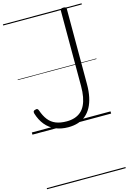

<svg xmlns="http://www.w3.org/2000/svg" viewBox="-208 -1107 1138 1699"><g transform="rotate(-15 360.5 -257.5)"><path d="M325 19Q260 19 207.5 -3.5Q155 -26 119 -70Q83 -114 64 -177Q61 -191 65 -197.5Q69 -204 80 -206Q92 -211 99.5 -208Q107 -205 112 -191Q130 -138 157.5 -103Q185 -68 226 -51.5Q267 -35 325 -35Q365 -35 397.5 -45.5Q430 -56 454.5 -77Q479 -98 495 -130.5Q511 -163 519 -206Q527 -249 527 -304V-996Q527 -1006 534 -1010.5Q541 -1015 555 -1015Q570 -1015 576 -1010.5Q582 -1006 582 -996V-306Q582 -242 571 -190Q560 -138 539 -99Q518 -60 487 -33.5Q456 -7 415.5 6Q375 19 325 19ZM0 490H721V500H0ZM0 -20H721V0H0ZM0 -505H721V-500H0ZM0 -1010H721V-1000H0Z"/></g></svg>

Font: Playwrite NG Modern Guides
Style: Regular
Weight: 400
Designer: Veronika Burian, José Scaglione
Foundry: TypeTogether
Version: Version 1.003